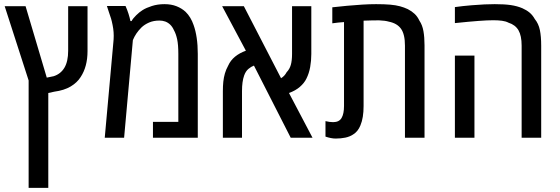

<svg xmlns="http://www.w3.org/2000/svg" viewBox="-20 -660 2683 920"><path d="M117.2 240.2V-274.4L2.4 -630.4H102.5L204.1 -288.1Q213.9 -290 221.9 -291.7Q230 -293.5 237.3 -294.9Q271 -305.7 288.8 -335.7Q306.6 -365.7 306.6 -417V-630.4H399.4V-415.5Q399.4 -377.9 391.1 -346.7Q382.8 -315.4 366.2 -290.5Q349.6 -264.2 318.6 -245.6Q287.6 -227.1 240.2 -220.7L211.4 -214.4V240.2Z M481.9 0 522.9 -454.1Q523.9 -462.9 524.4 -471.7Q524.9 -480.5 524.9 -488.8Q524.9 -505.9 522.5 -522.7Q520 -539.6 515.6 -558.1Q514.6 -563.5 512 -571.5Q509.3 -579.6 506.6 -587.6Q503.9 -595.7 502.4 -600.1Q500 -607.9 497.3 -615.7Q494.6 -623.5 492.2 -631.3H581.5Q589.8 -612.8 595.7 -594.2Q601.6 -575.7 605 -559.1H610.4Q617.2 -571.8 632.6 -586.9Q647.9 -602.1 663.6 -611.8Q680.7 -622.6 708 -631.3Q735.4 -640.1 768.1 -640.1Q800.8 -640.1 825.9 -630.1Q851.1 -620.1 869.1 -603.5Q881.8 -591.3 891.6 -575Q901.4 -558.6 907.7 -540Q917.5 -512.7 922.6 -477.8Q927.7 -442.9 927.7 -401.9V0H712.9V-76.2H834.5V-401.9Q834.5 -445.3 828.9 -471.7Q823.2 -498 813.5 -515.1Q806.2 -531.7 795.4 -542Q784.7 -552.2 771.7 -556.9Q758.8 -561.5 744.1 -561.5Q715.8 -561.5 694.1 -552Q672.4 -542.5 657.7 -528.3Q643.6 -514.2 633.5 -499.3Q623.5 -484.4 616.7 -467.8L574.7 0Z M1047.9 0V-223.1Q1047.9 -247.6 1050 -268.3Q1052.2 -289.1 1057.6 -307.9Q1063 -326.7 1073.2 -345.2Q1084.5 -370.6 1106.2 -388.4Q1127.9 -406.2 1158.2 -417L1044.4 -630.4H1148.4L1326.7 -285.2Q1335.4 -290.5 1342 -297.6Q1348.6 -304.7 1353.5 -314Q1367.7 -328.6 1373.5 -349.1Q1379.4 -369.6 1379.4 -401.4V-630.4H1471.7V-401.4Q1471.7 -369.1 1466.3 -338.9Q1460.9 -308.6 1448.2 -283.2Q1438 -262.2 1417 -243.9Q1396 -225.6 1364.7 -214.4L1477.5 0H1373L1196.8 -345.7Q1183.6 -340.8 1170.4 -329.8Q1157.2 -318.8 1149.9 -298.3Q1139.6 -269.5 1139.6 -223.6V0Z M1588.4 3.9Q1577.6 3.9 1565.2 1.5Q1552.7 -1 1539.6 -5.4V-79.6Q1559.6 -74.7 1576.2 -74.7Q1605 -74.7 1616.7 -94.7Q1628.4 -114.7 1628.4 -151.9V-554.2Q1614.3 -553.2 1600.1 -551.8Q1585.9 -550.3 1572.3 -548.3V-625Q1606.4 -628.9 1643.1 -632.3Q1679.7 -635.7 1715.3 -637.9Q1751 -640.1 1782.2 -640.1Q1822.3 -640.1 1849.6 -637.7Q1877 -635.3 1896.7 -629.9Q1916.5 -624.5 1934.1 -616.2Q1953.1 -606.4 1966.8 -593.5Q1980.5 -580.6 1989.7 -561Q2003.9 -540 2009 -510.7Q2014.2 -481.4 2014.2 -442.9V0H1920.4V-441.4Q1920.4 -495.6 1901.6 -522Q1882.8 -548.3 1843.3 -556.2Q1825.2 -561.5 1796.9 -562.5Q1784.2 -562.5 1765.4 -562.3Q1746.6 -562 1722.2 -561V-151.9Q1722.2 -124 1718.5 -100.8Q1714.8 -77.6 1707 -59.1Q1695.3 -29.8 1671.9 -15.6Q1655.8 -4.9 1634.5 -0.5Q1613.3 3.9 1588.4 3.9Z M2479.5 0V-441.4Q2479.5 -488.8 2464.4 -514.9Q2449.2 -541 2416.5 -551.3Q2403.8 -558.1 2385.5 -560.5Q2367.2 -563 2344.2 -563Q2316.4 -563 2273.2 -559.8Q2230 -556.6 2159.7 -549.3V-626Q2178.7 -628.9 2198.7 -630.9Q2218.8 -632.8 2239.7 -634.8Q2273.9 -637.7 2301.3 -638.9Q2328.6 -640.1 2350.6 -640.1Q2397 -640.1 2427.2 -635.7Q2457.5 -631.3 2482.9 -620.6Q2502.9 -611.8 2517.6 -599.6Q2532.2 -587.4 2542.5 -568.8Q2560.5 -546.9 2566.9 -516.1Q2573.2 -485.4 2573.2 -441.4V0ZM2159.7 0V-393.6H2253.4V0Z"/></svg>

Font: Open Sans SemiCondensed Medium
Style: Regular
Weight: 500
Width: 4
Designer: Monotype Design Team
Foundry: Monotype Imaging Inc.
Version: Version 3.000